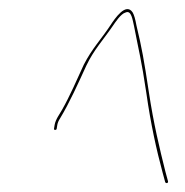

<svg xmlns="http://www.w3.org/2000/svg" viewBox="-20 -610 414 430"><path d="M103.5 -319C105.5 -319 106.7 -320 107 -322L108.3 -330C109 -334.7 111.1 -339.7 114.6 -345C135.8 -380.1 154.9 -422.8 173.3 -463C190.1 -498.4 211.5 -521 232.3 -551.5C238.4 -560.3 250.5 -579.1 261.2 -582C274.6 -588.2 277 -564.5 280.3 -551C290.2 -499 297.1 -474.2 307.7 -402C317.7 -331.5 330.4 -274.6 344.3 -223L350 -202C351.7 -198.6 357.1 -199.4 356.3 -204L350.6 -225C337.3 -278.1 324.1 -332.6 313.4 -403.5C302.4 -476.2 297.9 -501.8 285.6 -553C283.1 -567 280.3 -576.7 277.2 -582C262 -605.7 236.8 -567.8 227.7 -554C206.2 -521.3 186.5 -502 167.6 -465C152.7 -432.4 135.8 -393.6 119.2 -364.5C113.7 -354.8 104.2 -342.2 102.3 -330L101 -322C100.7 -320 101.5 -319 103.5 -319Z"/></svg>

Font: Proton
Style: HlIt
Weight: 500
Version: Version 1.017